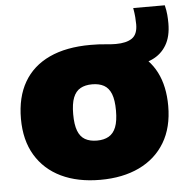

<svg xmlns="http://www.w3.org/2000/svg" viewBox="-51 -748 787 809"><g transform="rotate(-5 342.0 -343.5)"><path d="M341.5 11Q246 11 176.2 -22.5Q106.5 -56 68.2 -119.8Q30 -183.5 30 -274Q30 -365.5 66.8 -429Q103.5 -492.5 174.8 -525.8Q246 -559 349 -559Q385.5 -559 410.8 -556.2Q436 -553.5 456 -553.5Q501 -553.5 524.8 -570Q548.5 -586.5 548.5 -628.5Q548.5 -642.5 547.2 -658.8Q546 -675 542 -698H675.5Q681 -675.5 682.5 -657Q684 -638.5 684 -621Q684 -565 662.2 -528.8Q640.5 -492.5 601.5 -474.8Q562.5 -457 510 -457L531.5 -512.5Q653 -441.5 653 -274.5Q653 -183.5 614.8 -119.8Q576.5 -56 506.5 -22.5Q436.5 11 341.5 11ZM341.5 -155Q371 -155 391.2 -166.5Q411.5 -178 421.8 -204Q432 -230 432 -274Q432 -318.5 421.8 -344.5Q411.5 -370.5 391.2 -381.8Q371 -393 341.5 -393Q312 -393 291.8 -381.8Q271.5 -370.5 261.2 -344.5Q251 -318.5 251 -274.5Q251 -230.5 261 -204.2Q271 -178 291.2 -166.5Q311.5 -155 341.5 -155Z"/></g></svg>

Font: Encode Sans SemiExpanded Black
Style: Regular
Weight: 900
Width: 6
Designer: Multiple Designers
Foundry: Impallari Type
Version: Version 3.002